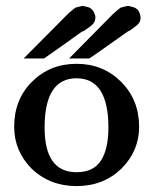

<svg xmlns="http://www.w3.org/2000/svg" viewBox="-20 -629 537 650"><path d="M60 -431 204 -576Q215 -587 222.5 -593Q230 -599 235 -603Q257 -609 260 -609Q262 -609 267 -607.5Q272 -606 281 -604Q291 -599 295.5 -592Q300 -585 302 -577Q303 -573 303 -570Q303 -554 290.5 -543.5Q278 -533 263 -524L256 -521Q227 -500 192.5 -475.5Q158 -451 129 -431ZM214 -431 357 -576Q368 -587 375.5 -593Q383 -599 388 -603Q410 -609 413 -609Q416 -609 434 -604Q445 -599 449 -592Q453 -585 455 -577Q456 -573 456 -569Q456 -554 444 -544Q432 -534 417 -524H416L412 -522Q382 -501 347 -476Q312 -451 282 -431ZM28 -200Q28 -292 88 -352Q149 -413 239 -413Q329 -413 390 -352Q451 -291 451 -200Q451 -118 391 -58Q330 1 239 1Q149 1 87 -58Q28 -118 28 -200ZM131 -197Q131 -46 239 -46Q296 -46 321.5 -85Q347 -124 347 -197Q347 -364 239 -364Q131 -364 131 -197Z"/></svg>

Font: New Athena Unicode
Style: Bold
Weight: 700
Designer: J. Rusten 1997; rev. by R. Hancock 2001, 2002, rev. by D. Mastronarde 2002-2021
Foundry: Society for Classical Studies (formerly American Philological Association)
Version: Version 5.008